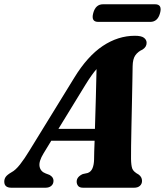

<svg xmlns="http://www.w3.org/2000/svg" viewBox="-55 -879 772 899"><path d="M149 -161Q126 -123.5 130.2 -99.8Q134.5 -76 158.5 -67L177 -60Q195.5 -49.5 195.5 -33Q195.5 -17.5 185.2 -8.8Q175 0 158 0H-1.5Q-35 0 -35 -28.5Q-35 -41 -28.2 -50.8Q-21.5 -60.5 -1 -72.5Q17.5 -82 38.8 -109Q60 -136 82 -172.5L293 -515.5Q354.5 -616 426.2 -663.8Q498 -711.5 576.5 -711.5Q607 -711.5 619.2 -702Q631.5 -692.5 631.5 -678.5Q631.5 -659 612.5 -647Q591 -637.5 578.8 -620.2Q566.5 -603 566 -568.5Q565.5 -543 564.8 -497.2Q564 -451.5 562.8 -397Q561.5 -342.5 560.5 -289.2Q559.5 -236 558.8 -194.5Q558 -153 558.5 -135Q559 -104.5 564.2 -89.8Q569.5 -75 594.5 -61.5Q610 -50 610 -32Q610 -18 600.2 -9Q590.5 0 572.5 0H334.5Q317.5 0 310.8 -8.5Q304 -17 304 -28.5Q304 -51 332.5 -64L355.5 -69Q371 -74.5 378 -91Q385 -107.5 385.5 -132.5Q385.5 -147.5 386.2 -170Q387 -192.5 388 -220H185ZM345 -482 218.5 -275.5H389.5Q391.5 -345 393.8 -421.8Q396 -498.5 397 -555.5Q386.5 -543.5 373.8 -525.8Q361 -508 345 -482ZM381.5 -817.5Q392.5 -859 427.5 -859H671Q705.5 -859 694.5 -818Q683.5 -776.5 648.5 -776.5H405Q370.5 -776.5 381.5 -817.5Z"/></svg>

Font: Fraunces 72pt Soft
Style: Bold Italic
Weight: 700
Italic angle: -16°
Version: Version 1.000;[b76b70a41]